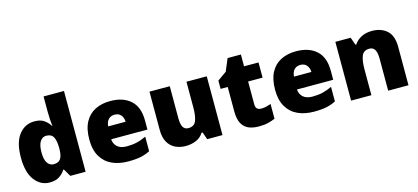

<svg xmlns="http://www.w3.org/2000/svg" viewBox="-61 -1247 3802 1745"><g transform="rotate(-15 1839.5 -375.0)"><path d="M238 10Q153 10 97.5 -63Q42 -136 42 -276Q42 -418 98.5 -490.5Q155 -563 245 -563Q301 -563 334.5 -540Q368 -517 390 -482H394Q390 -503 387.5 -540Q385 -577 385 -612V-760H577V0H433L392 -70H385Q365 -37 330 -13.5Q295 10 238 10ZM316 -141Q362 -141 381 -170Q400 -199 401 -259V-274Q401 -339 382.5 -374Q364 -409 314 -409Q280 -409 257.5 -376Q235 -343 235 -273Q235 -204 257.5 -172.5Q280 -141 316 -141Z M958 -563Q1079 -563 1149 -500Q1219 -437 1219 -310V-225H878Q880 -182 910.5 -154Q941 -126 999 -126Q1051 -126 1094 -136Q1137 -146 1183 -168V-31Q1143 -10 1095.5 0Q1048 10 976 10Q892 10 826.5 -19.5Q761 -49 723 -112Q685 -175 685 -273Q685 -373 719.5 -437Q754 -501 815.5 -532Q877 -563 958 -563ZM965 -433Q931 -433 908.5 -412Q886 -391 882 -345H1046Q1045 -382 1024.5 -407.5Q1004 -433 965 -433Z M1865 -553V0H1721L1697 -69H1686Q1660 -27 1615 -8.5Q1570 10 1519 10Q1465 10 1421 -11Q1377 -32 1351.5 -77Q1326 -122 1326 -193V-553H1517V-251Q1517 -197 1532.5 -169Q1548 -141 1583 -141Q1637 -141 1655.5 -185Q1674 -229 1674 -311V-553Z M2268 -141Q2294 -141 2315.5 -146.5Q2337 -152 2360 -160V-21Q2329 -8 2294 1Q2259 10 2205 10Q2151 10 2110.5 -7Q2070 -24 2047 -65.5Q2024 -107 2024 -182V-410H1957V-488L2042 -548L2091 -664H2216V-553H2352V-410H2216V-195Q2216 -141 2268 -141Z M2706 -563Q2827 -563 2897 -500Q2967 -437 2967 -310V-225H2626Q2628 -182 2658.5 -154Q2689 -126 2747 -126Q2799 -126 2842 -136Q2885 -146 2931 -168V-31Q2891 -10 2843.5 0Q2796 10 2724 10Q2640 10 2574.5 -19.5Q2509 -49 2471 -112Q2433 -175 2433 -273Q2433 -373 2467.5 -437Q2502 -501 2563.5 -532Q2625 -563 2706 -563ZM2713 -433Q2679 -433 2656.5 -412Q2634 -391 2630 -345H2794Q2793 -382 2772.5 -407.5Q2752 -433 2713 -433Z M3421 -563Q3507 -563 3561 -515Q3615 -467 3615 -360V0H3424V-302Q3424 -357 3408 -385Q3392 -413 3357 -413Q3303 -413 3284.5 -369Q3266 -325 3266 -242V0H3075V-553H3219L3245 -480H3252Q3278 -519 3320.5 -541Q3363 -563 3421 -563Z"/></g></svg>

Font: Noto Sans Thaana Black
Style: Regular
Weight: 900
Designer: David Williams
Foundry: Google Inc.
Version: Version 3.001; ttfautohint (v1.8.4.7-5d5b)